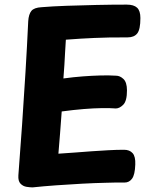

<svg xmlns="http://www.w3.org/2000/svg" viewBox="-20 -797 663 832"><path d="M121.3 15Q110.3 15 95.1 12.6Q79.8 10.2 68.9 -1.1Q58 -12.4 59.6 -37.1Q67.8 -143.7 75.7 -256.8Q83.6 -370 90.4 -483.6Q97.3 -597.1 102.3 -705.2Q104.3 -735.4 116 -749.7Q127.7 -764 159.9 -765.8Q207.2 -769.8 268.4 -771.9Q329.7 -774 396.9 -775.5Q464.1 -777 529.2 -777Q559.7 -777 574.1 -763.6Q588.4 -750.1 588.4 -718.9Q588.4 -669.3 574.8 -652.2Q561.2 -635 533.1 -635Q486.7 -635 452.2 -634.5Q417.7 -634 388.3 -632.5Q359 -631 330.2 -629.5Q301.4 -628 265.4 -625Q263.4 -591.4 261.8 -565.8Q260.2 -540.1 259 -515.3Q257.8 -490.6 254.8 -457Q298.8 -463 338.8 -466Q378.8 -469 415.3 -470Q451.8 -471 482.8 -469Q499.8 -469 514.9 -454.8Q530 -440.6 530.2 -406Q530.4 -359.6 514.2 -343.3Q498 -327 482 -327Q457 -329 421.6 -328.5Q386.2 -328 342.8 -324.5Q299.4 -321 247.4 -314Q243.4 -263.9 240.4 -220.4Q237.3 -177 233.1 -131Q268.1 -133 304.4 -136Q340.7 -139 377.3 -141.5Q414 -144 449.6 -146Q485.2 -148 517.7 -148Q541.6 -148 554.7 -133.3Q567.8 -118.6 566.2 -83.7Q564.7 -39.8 552.3 -22.9Q540 -6 520 -6Q500 -6 479.5 -6Q459 -6 439 -5Q392 -4 335.8 -1Q279.7 2 224 6Q168.3 10 121.3 15Z"/></svg>

Font: Playpen Sans
Style: Regular
Weight: 400
Designer: Laura Meseguer, Veronika Burian, José Scaglione, Kostas Bartsokas, Vera Evstafieva, Tom Grace, Yorlmar Campos
Foundry: TypeTogether
Version: Version 2.000